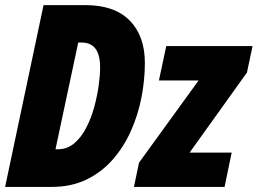

<svg xmlns="http://www.w3.org/2000/svg" viewBox="-25 -734 1012 754"><path d="M-4.9 0 146 -713.9H310.1Q424.8 -713.9 484.4 -653.3Q543.9 -592.8 543.9 -486.8Q543.9 -419.9 530.5 -351.1Q517.1 -282.2 489 -219.5Q460.9 -156.7 417.5 -107.2Q374 -57.6 314.5 -28.8Q254.9 0 178.2 0ZM192.9 -147.9H203.1Q239.3 -147.9 266.8 -171.4Q294.4 -194.8 313.7 -232.4Q333 -270 345 -313.5Q356.9 -356.9 362.5 -398.2Q368.2 -439.5 368.2 -469.2Q368.2 -566.9 295.9 -566.9H282.2ZM501 0 521 -95.2 754.9 -418H599.1L627.9 -553.2H966.8L944.8 -449.2L719.7 -134.8H884.8L856.9 0Z"/></svg>

Font: Open Sans Condensed ExtraBold
Style: Italic
Weight: 800
Width: 3
Italic angle: -12°
Designer: Monotype Design Team
Foundry: Monotype Imaging Inc.
Version: Version 3.003; ttfautohint (v1.8.4)